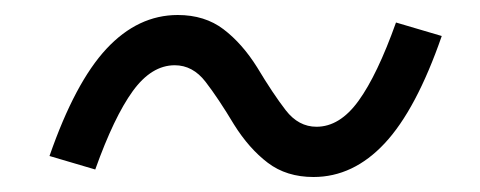

<svg xmlns="http://www.w3.org/2000/svg" viewBox="-20 -433 640 256"><path d="M398 -197Q362 -197 337 -216Q312 -235 292 -267Q271 -302 254 -324Q237 -346 213 -346Q182 -346 157 -311.5Q132 -277 107 -207L46 -225Q80 -323 122 -368Q164 -413 217 -413Q253 -413 278 -394Q303 -375 323 -343Q344 -308 361 -286Q378 -264 402 -264Q433 -264 458 -298.5Q483 -333 508 -403L569 -385Q535 -287 493 -242Q451 -197 398 -197Z"/></svg>

Font: IBM Plex Mono
Style: Italic
Weight: 400
Italic angle: -9°
Monospace: yes
Designer: Mike Abbink, Paul van der Laan, Pieter van Rosmalen
Foundry: Bold Monday
Version: Version 2.3